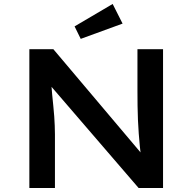

<svg xmlns="http://www.w3.org/2000/svg" viewBox="-20 -948 969 968"><path d="M128 0V-700H249L711 -153L693 -149Q688 -179 685 -210.5Q682 -242 679.5 -275Q677 -308 675.5 -343Q674 -378 673.5 -414.5Q673 -451 673 -490V-700H802V0H679L215 -539L237 -546Q240 -505 243 -472Q246 -439 249 -411.5Q252 -384 253.5 -360.5Q255 -337 256 -314.5Q257 -292 257 -271V0ZM387 -752 356 -815 548 -928 598 -829Z"/></svg>

Font: Lexend Exa Medium
Style: Regular
Weight: 500
Designer: Bonnie Shaver-Troup, Thomas Jockin
Foundry: Lexend
Version: Version 1.007